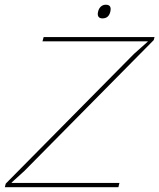

<svg xmlns="http://www.w3.org/2000/svg" viewBox="-30 -784 667 804"><path d="M470.2 -18.1 465.8 0H-9.8L-5.9 -15.1L530.8 -558.1L587.9 -608.9L588.9 -610.8H147.9L152.8 -628.9H617.2L613.8 -616.2L71.8 -67.9L19 -20V-18.1ZM432.1 -735.8Q425.8 -707 398.9 -707Q386.7 -707 382.1 -714.6Q377.4 -722.2 380.9 -735.8Q383.8 -748.5 392.3 -756.3Q400.9 -764.2 413.1 -764.2Q438.5 -764.2 432.1 -735.8Z"/></svg>

Font: Sinkin Sans 100 Thin Italic
Style: Regular
Weight: 100
Italic angle: -112°
Designer: Keith Bates
Foundry: K-Type
Version: Sinkin Sans (version 1.0)  by Keith Bates   •   © 2014   www